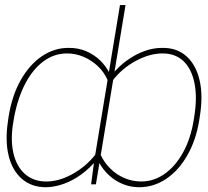

<svg xmlns="http://www.w3.org/2000/svg" viewBox="-20 -748 845 779"><path d="M790 -271.5 788.1 -258.8Q774.9 -178.2 739.7 -117.2Q704.6 -56.2 654.5 -22.5Q604.5 11.2 545.9 11.7Q518.1 11.7 492.9 3.9Q467.8 -3.9 446 -18.3Q424.3 -32.7 406.7 -53Q389.2 -73.2 377 -98.6L433.6 -444.3Q460.9 -478 494.9 -502.7Q528.8 -527.3 565.9 -540.8Q603 -554.2 639.6 -553.7Q698.2 -554.2 736.8 -519.5Q775.4 -484.9 790 -421.4Q804.7 -357.9 790 -271.5ZM765.6 -258.8 767.6 -271.5Q780.8 -351.1 769.3 -409.4Q757.8 -467.8 724.9 -499.5Q691.9 -531.2 639.6 -531.2Q587.4 -531.2 531.5 -501.2Q475.6 -471.2 437.5 -421.9L387.7 -121.1Q402.8 -88.4 428.2 -63.5Q453.6 -38.6 485.8 -25.1Q518.1 -11.7 552.7 -11.7Q604.5 -11.7 648.2 -42.7Q691.9 -73.7 722.7 -129.4Q753.4 -185.1 765.6 -258.8ZM362.3 -95.7 466.8 -727.5H489.3L369.1 0H349.6ZM12.7 -258.8 14.6 -272.5Q28.3 -359.9 64 -422.9Q99.6 -485.8 150.1 -520Q200.7 -554.2 258.8 -553.7Q295.9 -554.2 328.4 -540.8Q360.8 -527.3 386.5 -502.7Q412.1 -478 427.7 -444.3L371.1 -98.6Q343.8 -64.9 309.8 -40.3Q275.9 -15.6 239 -2.2Q202.1 11.2 165 11.7Q107.4 11.2 68.6 -22.5Q29.8 -56.2 14.9 -116.9Q0 -177.7 12.7 -258.8ZM37.1 -271.5 35.2 -259.8Q21.5 -186 33.7 -129.9Q45.9 -73.7 80.6 -42.7Q115.2 -11.7 167 -11.7Q218.3 -11.2 273.4 -41.5Q328.6 -71.8 367.2 -121.1L417 -421.9Q402.8 -455.1 377 -479.5Q351.1 -503.9 318.8 -517.6Q286.6 -531.2 252 -531.2Q199.7 -531.2 156.5 -499.3Q113.3 -467.3 82.8 -409.2Q52.2 -351.1 37.1 -271.5Z"/></svg>

Font: Inter 28pt Thin
Style: Italic
Weight: 250
Italic angle: -9.3988°
Designer: Rasmus Andersson
Foundry: rsms
Version: Version 4.001;git-66647c0bb